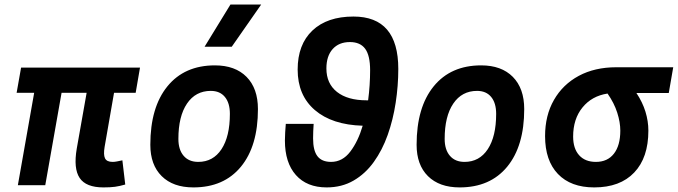

<svg xmlns="http://www.w3.org/2000/svg" viewBox="-20 -815 2983 845"><path d="M435.1 9.8Q358.4 9.8 330.6 -31.7Q302.7 -73.2 317.9 -161.6L361.3 -406.7H251L179.2 0H58.6L130.4 -406.7H53.2L72.8 -517.6H596.2L577.1 -406.7H481.9L440.4 -168.5Q434.6 -134.3 442.1 -118.4Q449.7 -102.5 475.6 -102.5Q484.4 -102.5 494.6 -104.5Q504.9 -106.4 518.6 -109.4L531.2 -2.9Q505.9 4.4 485.8 7.1Q465.8 9.8 435.1 9.8Z M831.1 9.8Q741.7 9.8 691.7 -39.8Q641.6 -89.4 641.6 -177.7Q641.6 -342.8 716.8 -435.1Q792 -527.3 925.8 -527.3Q1015.1 -527.3 1065.2 -476.6Q1115.2 -425.8 1115.2 -335Q1115.2 -172.4 1040.3 -81.3Q965.3 9.8 831.1 9.8ZM852.5 -102.5Q918 -102.5 954.8 -158.4Q991.7 -214.4 991.7 -314Q991.7 -361.8 969.7 -388.4Q947.8 -415 907.7 -415Q840.8 -415 803 -359.1Q765.1 -303.2 765.1 -203.6Q765.1 -156.2 788.1 -129.4Q811 -102.5 852.5 -102.5ZM880.4 -609.4 994.1 -794.9H1129.4L1000 -609.4Z M1417.5 9.8Q1330.6 9.8 1282.2 -44.7Q1233.9 -99.1 1233.9 -196.3Q1233.9 -214.4 1235.1 -232.7Q1236.3 -251 1237.8 -270H1360.4Q1359.4 -254.4 1358.6 -238Q1357.9 -221.7 1357.9 -206.1Q1357.9 -152.3 1377.2 -127.4Q1396.5 -102.5 1437 -102.5Q1487.3 -102.5 1521.7 -147.9Q1556.2 -193.4 1576.2 -261.7Q1441.4 -265.6 1365.7 -330.6Q1290 -395.5 1290 -508.8Q1290 -619.1 1355 -680.7Q1419.9 -742.2 1535.6 -742.2Q1732.9 -742.2 1732.9 -511.7Q1732.9 -437.5 1721.4 -362.8Q1710 -288.1 1686.3 -221.2Q1662.6 -154.3 1625.2 -102.3Q1587.9 -50.3 1536.1 -20.3Q1484.4 9.8 1417.5 9.8ZM1600.1 -373.5Q1604.5 -406.7 1606.7 -440.2Q1608.9 -473.6 1608.9 -505.9Q1608.9 -570.8 1587.2 -600.3Q1565.4 -629.9 1520 -629.9Q1471.7 -629.9 1444.1 -599.1Q1416.5 -568.4 1416.5 -513.7Q1416.5 -447.3 1463.1 -410.4Q1509.8 -373.5 1593.3 -373.5Z M2002.9 9.8Q1913.6 9.8 1863.5 -39.8Q1813.5 -89.4 1813.5 -177.7Q1813.5 -342.8 1888.7 -435.1Q1963.9 -527.3 2097.7 -527.3Q2187 -527.3 2237.1 -476.6Q2287.1 -425.8 2287.1 -335Q2287.1 -172.4 2212.2 -81.3Q2137.2 9.8 2002.9 9.8ZM2024.4 -102.5Q2089.8 -102.5 2126.7 -158.4Q2163.6 -214.4 2163.6 -314Q2163.6 -361.8 2141.6 -388.4Q2119.6 -415 2079.6 -415Q2012.7 -415 1974.9 -359.1Q1937 -303.2 1937 -203.6Q1937 -156.2 1960 -129.4Q1982.9 -102.5 2024.4 -102.5Z M2595.2 9.8Q2492.2 9.8 2435.5 -49.3Q2378.9 -108.4 2378.9 -215.8Q2378.9 -307.1 2418 -375.2Q2457 -443.4 2527.3 -481.2Q2597.7 -519 2691.9 -519H2942.9L2923.3 -405.8H2780.8Q2807.6 -365.7 2820.6 -323.7Q2833.5 -281.7 2833.5 -240.2Q2833.5 -121.1 2771.2 -55.7Q2709 9.8 2595.2 9.8ZM2653.8 -403.3Q2584.5 -392.6 2543.5 -342Q2502.4 -291.5 2502.4 -213.9Q2502.4 -161.1 2528.8 -131.8Q2555.2 -102.5 2602.5 -102.5Q2653.8 -102.5 2681.9 -138.7Q2710 -174.8 2710 -240.2Q2710 -276.9 2696.5 -319.1Q2683.1 -361.3 2653.8 -403.3Z"/></svg>

Font: Cascadia Code PL SemiBold
Style: Italic
Weight: 600
Italic angle: -10°
Monospace: yes
Designer: Aaron Bell
Foundry: Saja Typeworks
Version: Version 2404.023; ttfautohint (v1.8.4)